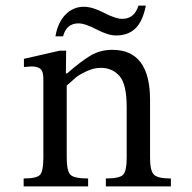

<svg xmlns="http://www.w3.org/2000/svg" viewBox="-20 -662 683 682"><path d="M513 -307V-101Q513 -57 526 -42.5Q539 -28 587 -28V0H356V-28Q406 -28 418 -42Q430 -56 430 -101V-282Q430 -363 404.5 -392Q379 -421 338 -421Q313 -421 287.5 -409Q262 -397 251 -388Q240 -379 217 -358V-101Q217 -56 229.5 -42Q242 -28 293 -28V0H64V-28Q112 -28 123 -42Q134 -56 134 -101V-382Q134 -408 124 -417Q114 -426 92 -426Q65 -424 65 -424V-453L192 -482H215L214 -401H218Q267 -444 301.5 -464.5Q336 -485 379 -485Q513 -485 513 -307ZM472 -642H498Q487 -586 461 -561Q435 -536 392 -536Q364 -536 323 -557.5Q282 -579 259 -579Q216 -579 204 -533H177Q185 -582 212.5 -610Q240 -638 278 -638Q308 -638 349.5 -616.5Q391 -595 414 -595Q457 -595 472 -642Z"/></svg>

Font: myMathFont
Style: Regular
Weight: 400
Designer: Ross Mills, John Hudson & Paul Hanslow, Tiro Typeworks Ltd; with prior portions MicroPress Inc., and Coen Hoffman. Math 
Foundry: Tiro Typeworks Ltd
Version: Version 2.13 b171